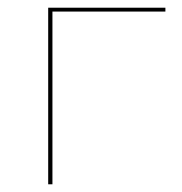

<svg xmlns="http://www.w3.org/2000/svg" viewBox="-20 -478 473 498"><path d="M409 -448H116V0H105V-458H409Z"/></svg>

Font: Ysabeau SC Hairline
Style: Regular
Weight: 100
Designer: Christian Thalmann (Catharsis Fonts)
Version: Version 0.003